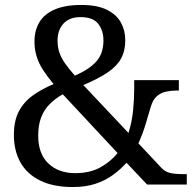

<svg xmlns="http://www.w3.org/2000/svg" viewBox="-20 -744 782 774"><path d="M274 10Q194 10 141 -16.5Q88 -43 62 -90Q36 -137 36 -200Q36 -257 56 -295Q76 -333 112 -359Q148 -385 196 -405Q171 -435 153.5 -462Q136 -489 127.5 -517Q119 -545 119 -577Q119 -621 138.5 -654Q158 -687 200 -705.5Q242 -724 308 -724Q372 -724 411 -704.5Q450 -685 467.5 -653Q485 -621 485 -582Q485 -539 468 -508Q451 -477 414 -452Q377 -427 316 -401L498 -208Q512 -253 516.5 -299Q521 -345 521 -382V-421H701V-379H692Q670 -379 649 -374.5Q628 -370 612 -356Q596 -342 587 -311Q578 -279 566.5 -241.5Q555 -204 538 -166L631 -67Q645 -52 664.5 -47Q684 -42 724 -42H733V0H573L490 -88Q466 -61 435 -38.5Q404 -16 364.5 -3Q325 10 274 10ZM283 -46Q342 -46 384 -69Q426 -92 454 -127L233 -364Q203 -347 180.5 -324.5Q158 -302 146 -271Q134 -240 134 -197Q134 -124 175 -85Q216 -46 283 -46ZM282 -439Q341 -465 369 -497Q397 -529 397 -581Q397 -621 376 -648Q355 -675 304 -675Q260 -675 236 -649Q212 -623 212 -580Q212 -555 219 -533.5Q226 -512 241.5 -489.5Q257 -467 282 -439Z"/></svg>

Font: Noto Serif Lao
Style: Regular
Weight: 400
Designer: Monotype Design Team
Foundry: Monotype Imaging Inc.
Version: Version 2.003